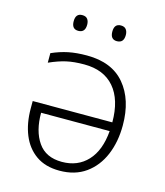

<svg xmlns="http://www.w3.org/2000/svg" viewBox="-109 -800 767 893"><g transform="rotate(15 274.5 -353.5)"><path d="M246.6 -541Q367.2 -541 429.2 -467Q491.2 -393.1 491.2 -270Q491.2 -190.4 464.6 -127.2Q438 -64 386.5 -27.1Q335 9.8 260.3 9.8Q192.4 9.8 147.2 -22Q102.1 -53.7 79.6 -108.9Q57.1 -164.1 57.1 -234.9V-271H440.4Q440.4 -379.9 389.9 -438.7Q339.4 -497.6 245.1 -497.6Q196.3 -497.6 159.9 -489.5Q123.5 -481.4 78.6 -461.4V-507.3Q118.2 -524.9 157.2 -533Q196.3 -541 246.6 -541ZM439 -228.5H108.9Q108.4 -141.1 145.8 -86.9Q183.1 -32.7 260.7 -32.7Q336.9 -32.7 384 -83.3Q431.2 -133.8 439 -228.5ZM145 -679.2Q145 -716.8 176.8 -716.8Q194.3 -716.8 202.1 -706.5Q210 -696.3 210 -679.2Q210 -641.1 176.8 -641.1Q145 -641.1 145 -679.2ZM331.1 -679.2Q331.1 -716.8 362.8 -716.8Q379.9 -716.8 387.9 -706.5Q396 -696.3 396 -679.2Q396 -641.1 362.8 -641.1Q331.1 -641.1 331.1 -679.2Z"/></g></svg>

Font: Open Sans Light
Style: Regular
Weight: 300
Designer: Monotype Design Team
Foundry: Monotype Imaging Inc.
Version: Version 3.000; ttfautohint (v1.8.4)